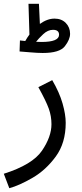

<svg xmlns="http://www.w3.org/2000/svg" viewBox="-45 -761 432 1011"><path d="M4 230Q56 216 126 175.5Q196 135 248.5 63.5Q301 -8 301 -114Q301 -158 284.5 -216Q268 -274 230 -339L157 -302Q198 -228 212 -188.5Q226 -149 226 -107Q226 -41 176 32.5Q126 106 -25 154ZM324 -583Q324 -617 301.5 -640Q279 -663 242 -663Q204 -663 165 -635L160 -741H105L110 -579Q98 -563 88 -545Q74 -546 60 -548L58 -490Q74 -489 113.5 -485.5Q153 -482 180 -482Q269 -482 296.5 -517.5Q324 -553 324 -583ZM234 -604Q266 -604 266 -578Q266 -540 173 -540Q161 -540 145 -541Q158 -558 182.5 -581Q207 -604 234 -604Z"/></svg>

Font: Noto Sans Arabic
Style: Regular
Weight: 400
Designer: Nadine Chahine - Monotype Design Team
Foundry: Monotype Imaging Inc.
Version: Version 1.902